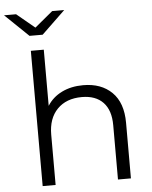

<svg xmlns="http://www.w3.org/2000/svg" viewBox="-92 -999 830 1049"><g transform="rotate(-5 323.5 -474.0)"><path d="M583 -305V0H512V-298Q512 -380 471 -423Q430 -466 354 -466Q269 -466 219.5 -415.5Q170 -365 170 -276V0H99V-742H170V-434Q199 -480 250 -505Q301 -530 367 -530Q466 -530 524.5 -472.5Q583 -415 583 -305ZM300 -948 171 -824H99L-30 -948H36L135 -866L234 -948Z"/></g></svg>

Font: Idrija
Style: Regular
Weight: 400
Designer: Julieta Ulanovsky
Foundry: Julieta Ulanovsky
Version: Version 7.200